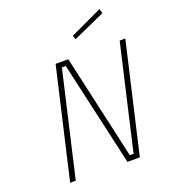

<svg xmlns="http://www.w3.org/2000/svg" viewBox="-162 -1035 1017 1152"><g transform="rotate(-20 346.5 -459.5)"><path d="M411 -798 403 -823 607 -919 616 -890ZM86 0 248 -700H329L479 -33H503L657 -700H693L531 0H452L301 -667H276L122 0Z"/></g></svg>

Font: Titillium Web ExtraLight
Style: Italic
Weight: 275
Italic angle: -13°
Version: Version 1.002;PS 57.000;hotconv 1.0.70;makeotf.lib2.5.55311